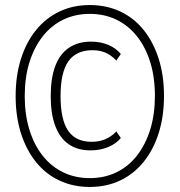

<svg xmlns="http://www.w3.org/2000/svg" viewBox="-20 -733 712 761"><path d="M336 8Q270 8 215.5 -17.5Q161 -43 122.5 -91Q84 -139 63 -205Q42 -271 42 -352Q42 -433 63 -499.5Q84 -566 123 -614Q162 -662 216 -687.5Q270 -713 336 -713Q402 -713 456.5 -687.5Q511 -662 549.5 -614Q588 -566 609 -500Q630 -434 630 -353Q630 -272 609 -205.5Q588 -139 549 -91Q510 -43 456 -17.5Q402 8 336 8ZM339 -137Q287 -137 252 -161.5Q217 -186 199 -234Q181 -282 181 -352Q181 -423 199 -471Q217 -519 253 -543.5Q289 -568 341 -568Q379 -568 409.5 -555Q440 -542 459 -519L441 -493Q420 -515 397.5 -524.5Q375 -534 346 -534Q282 -534 251 -490Q220 -446 220 -352Q220 -259 250 -215Q280 -171 343 -171Q373 -171 397 -181Q421 -191 441 -212L459 -186Q440 -163 408.5 -150Q377 -137 339 -137ZM336 -27Q394 -27 441.5 -50Q489 -73 523 -116.5Q557 -160 575.5 -220Q594 -280 594 -353Q594 -427 575.5 -486.5Q557 -546 523 -589Q489 -632 441.5 -655Q394 -678 336 -678Q278 -678 230.5 -655Q183 -632 149 -588.5Q115 -545 96.5 -485.5Q78 -426 78 -352Q78 -279 96.5 -219Q115 -159 149 -116Q183 -73 230.5 -50Q278 -27 336 -27Z"/></svg>

Font: Nunito Sans 12pt ExtraLight Condensed
Style: Regular
Weight: 200
Width: 3
Version: Version 3.101;gftools[0.9.27]